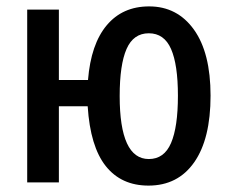

<svg xmlns="http://www.w3.org/2000/svg" viewBox="-20 -570 719 600"><path d="M638 -271Q638 -136 587 -63Q536 10 444 10Q359 10 310.5 -51Q262 -112 254 -238H164V0H65V-540H164V-320H255Q264 -432 313.5 -491Q363 -550 446 -550Q534 -550 586 -477.5Q638 -405 638 -271ZM354 -270Q354 -73 445 -73Q493 -73 514.5 -123Q536 -173 536 -271Q536 -368 514.5 -417Q493 -466 445 -466Q397 -466 375.5 -417Q354 -368 354 -270Z"/></svg>

Font: Avrile Sans Condensed Medium
Style: Regular
Weight: 500
Width: 3
Designer: Monotype Design Team
Foundry: Monotype Imaging Inc.
Version: Version 2.001;September 10, 2019;FontCreator 11.5.0.2425 64-